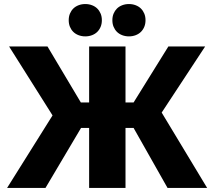

<svg xmlns="http://www.w3.org/2000/svg" viewBox="-20 -930 1060 950"><path d="M15 0 240 -359 25 -700H215L380 -423H421V-700H601V-423H641L813 -700H995L780 -373L1005 0H809L641 -297H601V0H421V-297H381L205 0ZM402 -750Q384 -750 368.5 -756Q353 -762 342.5 -772.5Q332 -783 326 -797.5Q320 -812 320 -830Q320 -848 326 -862.5Q332 -877 342.5 -887.5Q353 -898 368.5 -904Q384 -910 402 -910Q420 -910 435.5 -904Q451 -898 461.5 -887.5Q472 -877 478 -862.5Q484 -848 484 -830Q484 -812 478 -797.5Q472 -783 461.5 -772.5Q451 -762 435.5 -756Q420 -750 402 -750ZM618 -750Q600 -750 584.5 -756Q569 -762 558.5 -772.5Q548 -783 542 -797.5Q536 -812 536 -830Q536 -848 542 -862.5Q548 -877 558.5 -887.5Q569 -898 584.5 -904Q600 -910 618 -910Q636 -910 651.5 -904Q667 -898 677.5 -887.5Q688 -877 694 -862.5Q700 -848 700 -830Q700 -812 694 -797.5Q688 -783 677.5 -772.5Q667 -762 651.5 -756Q636 -750 618 -750Z"/></svg>

Font: Golos Text VF
Style: Regular
Weight: 400
Designer: A.Korolkova, Vitaly Kuzmin
Foundry: ParaType Ltd
Version: Version 2.003